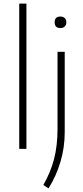

<svg xmlns="http://www.w3.org/2000/svg" viewBox="-20 -828 463 1068"><path d="M221 201Q261 132 280.5 57.5Q300 -17 300 -112V-540H340V-92Q340 -8 316.5 71.5Q293 151 250 220ZM316 -672Q284 -672 284 -704Q284 -736 316 -736Q331 -736 340 -727.5Q349 -719 349 -704Q349 -689 340 -680.5Q331 -672 316 -672ZM87 -808H127V0H87Z"/></svg>

Font: Encode Sans Normal
Style: Thin
Weight: 100
Designer: Pablo Impallari, Andres Torresi
Foundry: Pablo Impallari, Andres Torresi
Version: Version 1.000; ttfautohint (v1.00) -l 8 -r 50 -G 200 -x 14 -